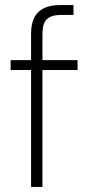

<svg xmlns="http://www.w3.org/2000/svg" viewBox="-20 -740 357 760"><path d="M103 0V-607Q103 -644 115 -669Q127 -694 152.5 -707Q178 -720 218 -720H271V-681H223Q183 -681 165.5 -664Q148 -647 148 -605V0ZM22 -463V-502H287V-463Z"/></svg>

Font: DM Sans 16pt ExtraLight
Style: Regular
Weight: 250
Version: Version 4.004;gftools[0.9.30]